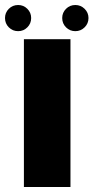

<svg xmlns="http://www.w3.org/2000/svg" viewBox="-36 -747 380 767"><path d="M59.5 0V-590.5H245.5V0ZM36.5 -622.5Q14.5 -622.5 -0.8 -637.8Q-16 -653 -16 -675Q-16 -696.5 -0.8 -711.8Q14.5 -727 36.5 -727Q58 -727 73.2 -711.8Q88.5 -696.5 88.5 -675Q88.5 -653 73.2 -637.8Q58 -622.5 36.5 -622.5ZM265 -622.5Q243 -622.5 227.8 -637.8Q212.5 -653 212.5 -675Q212.5 -696.5 227.8 -711.8Q243 -727 265 -727Q286.5 -727 302 -711.8Q317.5 -696.5 317.5 -675Q317.5 -653 302 -637.8Q286.5 -622.5 265 -622.5Z"/></svg>

Font: Anybody ExtraExpanded Regular
Style: Bold
Weight: 700
Width: 8
Designer: Tyler Finck
Foundry: Etcetera Type Company
Version: Version 1.010; ttfautohint (v1.8.3) -l 8 -r 50 -G 200 -x 14 